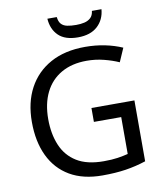

<svg xmlns="http://www.w3.org/2000/svg" viewBox="-98 -997 924 1087"><g transform="rotate(-10 364.0 -454.0)"><path d="M407 -377H654V-27Q596 -8 537 1Q478 10 403 10Q292 10 216 -34.5Q140 -79 100.5 -161.5Q61 -244 61 -357Q61 -469 105 -551Q149 -633 231.5 -678.5Q314 -724 431 -724Q491 -724 544.5 -713Q598 -702 644 -682L610 -604Q572 -621 524.5 -633Q477 -645 426 -645Q341 -645 280 -610Q219 -575 187 -510.5Q155 -446 155 -357Q155 -272 182.5 -206.5Q210 -141 269 -104.5Q328 -68 424 -68Q471 -68 504 -73Q537 -78 564 -85V-297H407ZM560 -918Q555 -858 514.5 -821Q474 -784 402 -784Q328 -784 290.5 -820.5Q253 -857 249 -918H303Q306 -891 318.5 -877.5Q331 -864 352.5 -859.5Q374 -855 404 -855Q430 -855 451.5 -860Q473 -865 487.5 -878.5Q502 -892 505 -918Z"/></g></svg>

Font: Noto Sans Vithkuqi
Style: Regular
Weight: 400
Version: Version 1.001